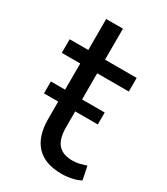

<svg xmlns="http://www.w3.org/2000/svg" viewBox="-165 -712 689 794"><g transform="rotate(30 179.5 -314.5)"><path d="M262 9Q182 9 141.5 -34Q101 -77 101 -160V-425H13V-490H102V-638H182V-490H333V-425H182V-168Q182 -112 204.5 -86.5Q227 -61 273 -61Q291 -61 307 -65Q323 -69 338 -74L351 -11Q336 -2 311 3.5Q286 9 262 9ZM33 -243V-300H290V-243Z"/></g></svg>

Font: Nunito Sans 10pt SemiCondensed
Style: Regular
Weight: 400
Width: 4
Designer: Vernon Adams
Foundry: Vernon Adams
Version: Version 3.101;gftools[0.9.27]